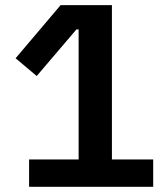

<svg xmlns="http://www.w3.org/2000/svg" viewBox="-20 -718 640 738"><path d="M91.8 0V-105H282.2V-605H273.9L121.1 -425.8L40 -494.1L212.9 -698.2H410.2V-105H568.8V0Z"/></svg>

Font: Anuphan SemiBold
Style: Bold
Weight: 600
Designer: Mike Abbink, Paul van der Laan, Pieter van Rosmalen, Mint Tantisuwanna
Foundry: Bold Monday; Cadson Demak
Version: Version 3.002;hotconv 1.0.109;makeotfexe 2.5.65596